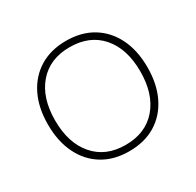

<svg xmlns="http://www.w3.org/2000/svg" viewBox="-123 -667 830 814"><g transform="rotate(-30 291.5 -260.0)"><path d="M291 10Q217 10 162.5 -23Q108 -56 78 -117Q48 -178 48 -260Q48 -343 78 -403.5Q108 -464 162.5 -497Q217 -530 291 -530Q366 -530 420.5 -497Q475 -464 505 -403.5Q535 -343 535 -260Q535 -178 505 -117Q475 -56 420.5 -23Q366 10 291 10ZM291 -21Q389 -21 444.5 -85.5Q500 -150 500 -260Q500 -371 444.5 -435Q389 -499 291 -499Q194 -499 138.5 -435Q83 -371 83 -260Q83 -150 138.5 -85.5Q194 -21 291 -21Z"/></g></svg>

Font: M PLUS 2 Thin ExtraLight
Style: Regular
Weight: 250
Version: Version 1.001